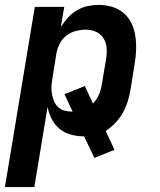

<svg xmlns="http://www.w3.org/2000/svg" viewBox="-31 -548 651 783"><path d="M-11 215 111 -520H231L217 -438Q230 -458 246 -476Q262 -494 282.5 -506Q303 -518 326 -523Q349 -528 371 -528Q400 -528 426.5 -520Q453 -512 473.5 -494.5Q494 -477 505.5 -452.5Q517 -428 521 -400.5Q525 -373 524 -344.5Q523 -316 518 -287L502 -187Q498 -163 491 -138.5Q484 -114 471.5 -91Q459 -68 440.5 -48Q422 -28 400 -14L436 63L354 96L312 8H311Q284 8 258 1Q232 -6 212 -22.5Q192 -39 180 -62.5Q168 -86 163 -112L109 215ZM261 -93H265L232 -164L315 -197L348 -126Q364 -142 372.5 -162.5Q381 -183 384 -203L401 -303Q405 -326 404 -348.5Q403 -371 392.5 -389.5Q382 -408 362.5 -417.5Q343 -427 320 -427Q300 -427 279.5 -422Q259 -417 241 -403.5Q223 -390 213 -370.5Q203 -351 199 -330L183 -230Q180 -214 179 -198Q178 -182 180.5 -167Q183 -152 188.5 -137.5Q194 -123 204.5 -112.5Q215 -102 230 -97.5Q245 -93 261 -93Z"/></svg>

Font: Iosevka Extended Oblique
Style: Bold
Weight: 700
Width: 7
Italic angle: -9°
Monospace: yes
Designer: Belleve Invis
Foundry: Belleve Invis
Version: Version 32.5.0; ttfautohint (v1.8.4)